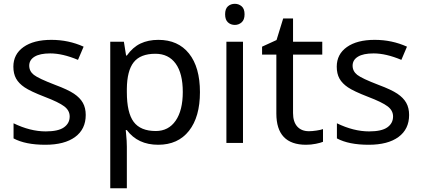

<svg xmlns="http://www.w3.org/2000/svg" viewBox="-20 -757 2232 1017"><path d="M434.1 -147.9Q434.1 -72.8 377.9 -31.5Q321.8 9.8 220.2 9.8Q114.3 9.8 51.8 -23.9V-104Q140.1 -61 222.2 -61Q288.6 -61 318.8 -82.5Q349.1 -104 349.1 -140.1Q349.1 -171.9 320.1 -193.8Q291 -215.8 216.8 -244.1Q141.1 -273.4 110.4 -294.2Q79.6 -314.9 65.2 -340.8Q50.8 -366.7 50.8 -403.8Q50.8 -469.7 104.5 -507.8Q158.2 -545.9 252 -545.9Q343.3 -545.9 422.9 -509.8L393.1 -439.9Q311.5 -474.1 246.1 -474.1Q191.4 -474.1 163.1 -456.8Q134.8 -439.5 134.8 -409.2Q134.8 -379.9 159.2 -360.6Q183.6 -341.3 272.9 -307.1Q339.8 -282.2 371.8 -260.7Q403.8 -239.3 418.9 -212.4Q434.1 -185.5 434.1 -147.9Z M803.2 -472.2Q723.6 -472.2 688.2 -427.2Q652.8 -382.3 651.9 -286.1V-269Q651.9 -160.2 688 -111.6Q724.1 -63 805.2 -63Q872.6 -63 910.4 -117.7Q948.2 -172.4 948.2 -270Q948.2 -368.2 910.4 -420.2Q872.6 -472.2 803.2 -472.2ZM817.9 9.8Q710 9.8 651.9 -67.9H646L647.9 -47.9Q651.9 -9.8 651.9 20V240.2H564V-536.1H636.2L647.9 -462.9H651.9Q683.1 -506.8 724.1 -526.4Q765.1 -545.9 818.8 -545.9Q923.3 -545.9 981.2 -473.4Q1039.1 -400.9 1039.1 -269Q1039.1 -137.7 981 -64Q922.9 9.8 817.9 9.8Z M1172.4 -681.2Q1172.4 -710.4 1187.3 -723.6Q1202.1 -736.8 1224.1 -736.8Q1244.6 -736.8 1260 -723.6Q1275.4 -710.4 1275.4 -681.2Q1275.4 -652.3 1260 -638.7Q1244.6 -625 1224.1 -625Q1202.1 -625 1187.3 -638.7Q1172.4 -652.3 1172.4 -681.2ZM1267.1 0H1179.2V-536.1H1267.1Z M1616.2 -62Q1633.3 -62 1656.2 -65.4Q1679.2 -68.8 1690.9 -73.2V-5.9Q1678.7 -0.5 1653.1 4.6Q1627.4 9.8 1601.1 9.8Q1443.8 9.8 1443.8 -155.8V-467.8H1368.2V-509.8L1444.8 -544.9L1480 -659.2H1532.2V-536.1H1687V-467.8H1532.2V-158.2Q1532.2 -111.8 1554.4 -86.9Q1576.7 -62 1616.2 -62Z M2147 -147.9Q2147 -72.8 2090.8 -31.5Q2034.7 9.8 1933.1 9.8Q1827.1 9.8 1764.6 -23.9V-104Q1853 -61 1935.1 -61Q2001.5 -61 2031.7 -82.5Q2062 -104 2062 -140.1Q2062 -171.9 2033 -193.8Q2003.9 -215.8 1929.7 -244.1Q1854 -273.4 1823.2 -294.2Q1792.5 -314.9 1778.1 -340.8Q1763.7 -366.7 1763.7 -403.8Q1763.7 -469.7 1817.4 -507.8Q1871.1 -545.9 1964.8 -545.9Q2056.2 -545.9 2135.7 -509.8L2106 -439.9Q2024.4 -474.1 1959 -474.1Q1904.3 -474.1 1876 -456.8Q1847.7 -439.5 1847.7 -409.2Q1847.7 -379.9 1872.1 -360.6Q1896.5 -341.3 1985.8 -307.1Q2052.7 -282.2 2084.7 -260.7Q2116.7 -239.3 2131.8 -212.4Q2147 -185.5 2147 -147.9Z"/></svg>

Font: NotoSans
Style: Regular
Weight: 400
Designer: Monotype Design team
Foundry: Monotype Imaging Inc.
Version: Version 1.04; ttfautohint (v1.4.1)